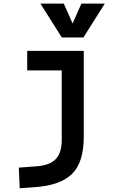

<svg xmlns="http://www.w3.org/2000/svg" viewBox="-20 -796 626 1051"><path d="M87.9 234.4 83 121.6 180.7 114.3Q252.9 108.9 285.4 74.5Q317.9 40 317.9 -30.3V-410.6H128.9V-517.6H438.5V-45.9Q438.5 92.3 374.8 155.5Q311 218.8 170.9 228.5ZM318.4 -590.8 201.2 -776.4H329.1L377.4 -667.5L425.8 -776.4H553.7L436.5 -590.8Z"/></svg>

Font: CaskaydiaCove NF SemiBold
Style: Regular
Weight: 600
Designer: Aaron Bell
Foundry: Saja Typeworks
Version: Version 2111.001; VTT 6.35;Nerd Fonts 3.2.1